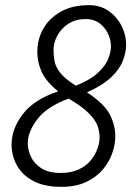

<svg xmlns="http://www.w3.org/2000/svg" viewBox="-20 -718 540 746"><path d="M25 -156Q25 -218 69 -275Q113 -332 206 -363Q159 -401 142 -438.5Q125 -476 125 -516Q125 -565 148 -606Q171 -647 216 -672.5Q261 -698 326 -698Q370 -698 402 -675.5Q434 -653 452 -618Q470 -583 470 -545Q470 -514 457 -481Q444 -448 411 -417Q378 -386 318 -359Q384 -316 406 -274.5Q428 -233 428 -188Q428 -158 416.5 -124Q405 -90 380 -60Q355 -30 315 -11Q275 8 218 8Q151 8 108 -15.5Q65 -39 45 -76.5Q25 -114 25 -156ZM188 -523Q188 -502 192 -480Q196 -458 214.5 -434.5Q233 -411 275 -385Q332 -408 361.5 -436Q391 -464 401 -490.5Q411 -517 411 -537Q411 -564 399 -588.5Q387 -613 365.5 -628.5Q344 -644 313 -644Q275 -644 247 -626.5Q219 -609 203.5 -581Q188 -553 188 -523ZM88 -160Q88 -135 100.5 -108.5Q113 -82 141 -64Q169 -46 215 -46Q257 -46 286.5 -60Q316 -74 333.5 -96Q351 -118 359 -141.5Q367 -165 367 -184Q367 -206 359.5 -228Q352 -250 327 -276Q302 -302 247 -335Q162 -304 124.5 -254Q87 -204 88 -160Z"/></svg>

Font: Radio Canada Condensed Light
Style: Italic
Weight: 300
Width: 3
Italic angle: -12°
Designer: Charles Daoud, Etienne Aubert Bonn, Alexandre Saumier Demers, Jacques Le Bailly
Foundry: Radio-Canada
Version: Version 2.104; ttfautohint (v1.8.4.7-5d5b);gftools[0.9.28.de